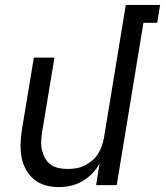

<svg xmlns="http://www.w3.org/2000/svg" viewBox="-20 -755 673 783"><path d="M221 8Q192 8 165 0.5Q138 -7 118 -24Q98 -41 85 -65Q72 -89 67.5 -116.5Q63 -144 64 -172.5Q65 -201 70 -230L118 -520H202L152 -218Q149 -199 148 -180Q147 -161 151 -143.5Q155 -126 163.5 -110.5Q172 -95 186 -84.5Q200 -74 218 -70Q236 -66 255 -66Q272 -66 289 -68.5Q306 -71 323 -79Q340 -87 354.5 -99Q369 -111 379 -126.5Q389 -142 395 -159Q401 -176 404 -193L493 -735H633L621 -662H565L456 0H372L386 -88Q374 -66 355.5 -47Q337 -28 315 -15.5Q293 -3 269 2.5Q245 8 221 8Z"/></svg>

Font: Iosevka Extended
Style: Italic
Weight: 400
Width: 7
Italic angle: -9°
Monospace: yes
Designer: Belleve Invis
Foundry: Belleve Invis
Version: Version 32.5.0; ttfautohint (v1.8.4)